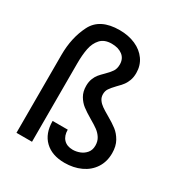

<svg xmlns="http://www.w3.org/2000/svg" viewBox="-172 -856 944 995"><g transform="rotate(30 300.0 -358.5)"><path d="M192 -147H282.5Q282.5 -110.5 302 -90Q321.5 -69.5 356.5 -69.5Q377 -69.5 398 -77.5Q419 -85.5 433.5 -102.8Q448 -120 448 -147Q448 -172.5 436 -191.5Q424 -210.5 406 -223.8Q388 -237 357.5 -254.5Q322.5 -275 301.8 -291Q281 -307 266.2 -332Q251.5 -357 251.5 -391.5Q251.5 -416 258.8 -434.5Q266 -453 276.5 -465.8Q287 -478.5 304 -495Q326 -516.5 336.8 -533Q347.5 -549.5 347.5 -574Q347.5 -609 322.8 -628Q298 -647 258 -647Q214.5 -647 191.5 -621.8Q168.5 -596.5 161 -558.2Q153.5 -520 153.5 -469V0H60.5V-466.5Q60.5 -569 100.8 -648.8Q141 -728.5 258.5 -728.5Q311.5 -728.5 353.5 -710Q395.5 -691.5 419.5 -657.5Q443.5 -623.5 443.5 -578.5Q443.5 -552.5 435.8 -532.5Q428 -512.5 416.8 -498.5Q405.5 -484.5 388 -467Q367.5 -445.5 358 -431.2Q348.5 -417 348.5 -398Q348.5 -379 358.5 -364.8Q368.5 -350.5 383.8 -339.8Q399 -329 426 -313.5Q463 -292.5 486.5 -274.5Q510 -256.5 526.5 -227.2Q543 -198 543 -156Q543 -105 518.2 -67.2Q493.5 -29.5 450.2 -9.5Q407 10.5 353 10.5Q278 10.5 235 -30.8Q192 -72 192 -147Z"/></g></svg>

Font: JuliaMono Medium
Style: Regular
Weight: 500
Monospace: yes
Designer: cormullion
Foundry: corm
Version: Version 0.054; ttfautohint (v1.8.4)